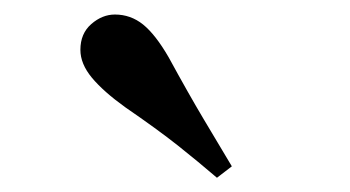

<svg xmlns="http://www.w3.org/2000/svg" viewBox="-20 -875 487 267"><path d="M302.4 -643.7 281.7 -627.8Q256.3 -649.6 227.4 -672.6Q198.4 -695.5 154.1 -725.9Q123.9 -747.6 107.8 -766.9Q91.8 -786.2 91.8 -805.7Q91.8 -828.4 107 -841.6Q122.2 -854.8 139.8 -854.8Q161.7 -854.8 179 -840.9Q196.3 -826.9 214.5 -795.4Q242.6 -743.9 263.3 -709.2Q284 -674.4 302.4 -643.7Z"/></svg>

Font: Noto Serif HK ExtraLight
Style: Regular
Weight: 200
Designer: Ryoko NISHIZUKA 西塚涼子 (kana & ideographs); Frank Grießhammer (Latin, Greek & Cyrillic); Wenlong ZHANG 张文龙 (bopomofo); San
Foundry: Adobe
Version: Version 2.002-H1;hotconv 1.1.0;makeotfexe 2.6.0